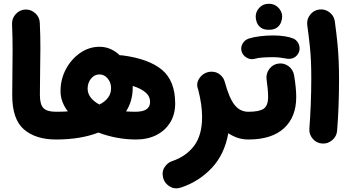

<svg xmlns="http://www.w3.org/2000/svg" viewBox="-20 -694 1865 1027"><path d="M45.4 -184.1Q45.4 -249 46.4 -307.9Q47.4 -366.7 47.4 -428.7Q47.4 -490.7 44.4 -565.4Q43.5 -596.2 64.5 -618.9Q85.4 -641.6 115.7 -643.1Q146 -644 168.9 -623Q191.9 -602.1 192.9 -571.3Q196.3 -498 196 -435.3Q195.8 -372.6 194.6 -312.5Q193.4 -252.4 193.4 -186Q193.4 -135.7 212.2 -116Q231 -96.2 279.8 -96.2H280.3Q311 -96.2 332.5 -74.5Q354 -52.7 354 -22Q354 8.3 332.5 30.3Q311 52.2 280.3 52.2H279.8Q170.4 52.2 107.9 -2Q45.4 -56.2 45.4 -184.1Z M206.1 -22Q206.1 -52.7 228 -74.5Q250 -96.2 280.3 -96.2Q313 -96.2 342.8 -98.1Q324.2 -122.6 314 -149.7Q303.7 -176.8 303.7 -206.5Q303.7 -270 332.5 -324Q361.3 -377.9 408.9 -410.9Q456.5 -443.8 512.7 -443.8Q543 -443.8 570.6 -431.9Q598.1 -419.9 620.6 -398.4Q627.4 -398.9 634.3 -397.9Q775.9 -379.4 846.4 -320.6Q917 -261.7 917 -140.1Q917 -82.5 890.6 -39.3Q864.3 3.9 817.1 28.1Q770 52.2 707 52.2Q655.3 52.2 604 42.5Q552.7 32.7 506.3 15.1Q410.2 52.2 280.3 52.2Q250 52.2 228 30.3Q206.1 8.3 206.1 -22ZM448.7 -220.2Q448.7 -193.4 465.6 -171.9Q482.4 -150.4 511.7 -134.8Q574.2 -166.5 574.2 -222.2Q574.2 -252 556.2 -273.9Q538.1 -295.9 512.2 -295.9Q484.9 -295.9 466.8 -273.2Q448.7 -250.5 448.7 -220.2ZM689.9 -225.6Q689.9 -154.3 654.3 -98.1Q678.7 -96.2 704.6 -96.2Q782.7 -96.2 782.7 -148.4Q782.7 -179.7 757.6 -200.4Q732.4 -221.2 689.9 -234.4Q689.9 -230 689.9 -225.6Z M1038.6 -219.2Q1028.3 -248 1046.1 -274.9Q1064 -301.8 1093.8 -308.6Q1102.1 -310.5 1110.8 -310.5Q1137.7 -311 1157.5 -294.4Q1177.2 -277.8 1182.1 -255.9Q1182.6 -254.9 1183.1 -253.4Q1206.5 -167.5 1235.6 -131.8Q1264.6 -96.2 1308.1 -96.2H1308.6Q1339.4 -96.2 1360.8 -74.5Q1382.3 -52.7 1382.3 -22Q1382.3 8.3 1360.8 30.3Q1339.4 52.2 1308.6 52.2H1308.1Q1278.8 52.2 1252 43.5Q1225.1 34.7 1201.2 18.6Q1181.2 131.3 1113 204.1Q1044.9 276.9 948.2 309.1Q915 319.8 888.4 303.7Q861.8 287.6 853.5 260.7Q843.8 226.1 859.9 200.9Q876 175.8 900.4 168Q975.6 142.6 1018.3 85.9Q1061 29.3 1061 -68.4Q1061 -132.8 1040.5 -213.4Q1039.6 -216.3 1038.6 -219.2Z M1234.4 -22Q1234.4 -52.7 1256.3 -74.5Q1278.3 -96.2 1308.6 -96.2Q1367.2 -96.2 1390.6 -112.5Q1414.1 -128.9 1414.1 -175.8Q1414.1 -212.4 1405.8 -270.5Q1402.3 -300.8 1420.9 -325.4Q1439.5 -350.1 1469.7 -354Q1500 -357.9 1524.2 -339.4Q1548.3 -320.8 1553.2 -290.5Q1564.5 -222.7 1564.5 -174.8Q1564.5 -67.9 1498.8 -7.8Q1433.1 52.2 1308.6 52.2Q1278.3 52.2 1256.3 30.3Q1234.4 8.3 1234.4 -22ZM1347.7 -605Q1347.7 -631.8 1367.4 -652.8Q1387.2 -673.8 1417 -673.8Q1439 -673.8 1454.1 -664.6Q1469.2 -655.3 1478 -641.6Q1489.3 -624.5 1489.3 -605Q1489.3 -591.3 1483.2 -574.7Q1477.1 -558.1 1461.7 -546.4Q1446.3 -534.7 1418.5 -534.7Q1389.6 -534.7 1374.5 -546.6Q1359.4 -558.6 1353.5 -574.7Q1347.7 -590.3 1347.7 -605ZM1272.5 -418.5Q1266.1 -439.9 1277.3 -460.2Q1288.6 -480.5 1311 -487.8Q1336.9 -496.1 1371.8 -500.2Q1406.7 -504.4 1440.4 -504.4Q1475.6 -504.4 1503.9 -499.8Q1532.2 -495.1 1551.8 -486.8Q1574.7 -474.1 1580.8 -449.2Q1586.9 -424.3 1572.8 -403.8Q1561 -387.2 1544.4 -382.1Q1527.8 -377 1510.3 -380.9Q1496.6 -383.8 1477.3 -386Q1458 -388.2 1440.4 -388.2Q1408.7 -388.2 1383.3 -386.2Q1357.9 -384.3 1342.3 -379.4Q1320.3 -373.5 1299.8 -385.3Q1279.3 -397 1272.5 -418.5Z M1623.5 -559.6Q1619.6 -589.8 1638.4 -614.5Q1657.2 -639.2 1687.5 -643.1Q1717.8 -647 1742.4 -628.2Q1767.1 -609.4 1771 -579.1Q1779.8 -514.2 1784.7 -464.8Q1789.6 -415.5 1791.5 -369.4Q1793.5 -323.2 1793.5 -267.6Q1793.5 -196.8 1790.8 -125.7Q1788.1 -54.7 1783.2 5.4Q1780.8 35.6 1756.8 55.9Q1732.9 76.2 1702.6 73.7Q1671.9 71.3 1652.1 47.4Q1632.3 23.4 1634.8 -6.3Q1639.6 -66.9 1642.3 -137Q1645 -207 1645 -274.9Q1645 -325.2 1643.3 -365.2Q1641.6 -405.3 1637 -450.2Q1632.3 -495.1 1623.5 -559.6Z"/></svg>

Font: Mikhak-DS2-FD ExtraBold
Style: Regular
Weight: 800
Designer: Amin Abedi
Version: Version 3.2